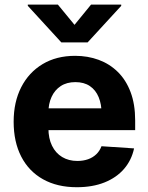

<svg xmlns="http://www.w3.org/2000/svg" viewBox="-20 -792 636 823"><path d="M309.2 10.5Q225.3 10.5 164.4 -23.6Q103.5 -57.7 71 -120.8Q38.5 -183.9 38.5 -270.3Q38.5 -354.6 70.9 -418.1Q103.4 -481.6 162.6 -517.2Q221.8 -552.7 302 -552.7Q356.2 -552.7 403 -535.5Q449.8 -518.3 485 -483.7Q520.1 -449.2 539.7 -397.3Q559.4 -345.3 559.4 -275.6V-234.2H98.6V-327.5H486.1L415.6 -303.1Q415.6 -344.9 402.9 -375.5Q390.2 -406.2 365.2 -423.1Q340.2 -440 303.1 -440Q266 -440 240.2 -423Q214.5 -406 201 -376.5Q187.5 -347.1 187.5 -309V-243Q187.5 -198.8 203 -167.3Q218.5 -135.7 246.5 -118.9Q274.5 -102.1 311.5 -102.1Q336.6 -102.1 357.2 -109.3Q377.7 -116.5 392.6 -130.7Q407.4 -144.8 415 -165.2L554.7 -155.9Q544 -105.5 511.7 -68Q479.3 -30.6 428 -10Q376.7 10.5 309.2 10.5ZM228.1 -772.3 299.4 -685.5 370.3 -772.3H499.6V-767L355.7 -610.4H242.8L99.2 -767V-772.3Z"/></svg>

Font: Inter V
Style: 
Weight: 400
Designer: Rasmus Andersson
Foundry: rsms
Version: Version 4.000;git-a3f224843